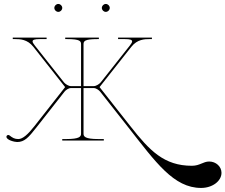

<svg xmlns="http://www.w3.org/2000/svg" viewBox="-20 -710 1139 970"><path d="M254.5 -670C254.5 -659 264 -650 274.5 -650C285.5 -650 294.5 -659.5 294.5 -670C294.5 -681 285 -690 274.5 -690C263.5 -690 254.5 -680.5 254.5 -670ZM494.5 -670C494.5 -659 504 -650 514.5 -650C525.5 -650 534.5 -659.5 534.5 -670C534.5 -681 525 -690 514.5 -690C503.5 -690 494.5 -680.5 494.5 -670ZM44.5 -520V-512.5H57C81 -512.5 118.5 -511.5 148 -474L309 -270L153 -71.5C121 -31 95 -7.5 72.5 -7.5C53.5 -7.5 43 -14 28.5 -25.5C26.5 -27 24 -28 22 -28C17 -28 12.5 -24.5 12.5 -19C12.5 -2.5 53.5 7.5 66.5 7.5C103.5 7.5 124 -15 163.5 -65.5L306 -247C311.5 -254.5 326.5 -265 337.5 -265H389.5V-35C389.5 -20.5 383 -7.5 314.5 -7.5H294.5V0H504.5V-7.5H477C408.5 -7.5 402 -20.5 402 -35V-265H454.5C465.5 -265 480 -254.5 486 -247L629 -65.5C767 110 857.5 239.5 996 239.5C1053 239.5 1099 205 1099 163C1099 131.5 1071 106 1037 106C1006 106 990 127.5 949.5 127.5C808.5 127.5 735.5 50.5 639.5 -71.5L483 -270L644 -474C673.5 -511.5 711 -512.5 735 -512.5H747.5V-520H576.5V-512.5H611.5C636.5 -512.5 647.5 -509 647.5 -501C647.5 -496 643.5 -489.5 636 -480L488.5 -293.5C481.5 -285 465.5 -275 454.5 -275H402V-486C402 -501.5 406 -512.5 472 -512.5H479.5V-520H309.5V-512.5H319.5C385.5 -512.5 389.5 -501.5 389.5 -486V-275H337.5C326.5 -275 310.5 -285 303.5 -293.5L156 -480C148.5 -489.5 144.5 -496 144.5 -501C144.5 -509 155.5 -512.5 180.5 -512.5H215.5V-520Z"/></svg>

Font: ZnikomitNo24
Style: Regular
Weight: 500
Designer: gluk
Foundry: gluk
Version: Version 0.55